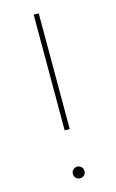

<svg xmlns="http://www.w3.org/2000/svg" viewBox="-115 -775 500 826"><g transform="rotate(-15 135.5 -362.0)"><path d="M124 -211.9V-727.5H146.5V-211.9ZM135.3 4.4Q124.5 4.4 116.9 -3.2Q109.4 -10.7 109.4 -21.5Q109.4 -32.2 116.9 -39.8Q124.5 -47.4 135.3 -47.4Q146 -47.4 153.6 -39.8Q161.1 -32.2 161.1 -21.5Q161.1 -10.7 153.6 -3.2Q146 4.4 135.3 4.4Z"/></g></svg>

Font: Inter Thin
Style: Regular
Weight: 250
Designer: Rasmus Andersson
Foundry: rsms
Version: Version 4.001;git-66647c0bb